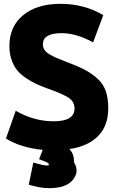

<svg xmlns="http://www.w3.org/2000/svg" viewBox="-20 -750 602 1002"><path d="M342 28Q368 54 366 97Q383 123 379 152Q356 232 237 232Q191 232 130 214L154 98Q205 114 230 114Q238 112 233 103Q225 95 184 81L203 32Q88 21 11 -27L62 -172Q157 -117 260 -117Q369 -117 369 -184Q369 -219 338.5 -239.5Q308 -260 231 -287Q195 -300 169 -312Q143 -324 115 -343Q87 -362 69.5 -383.5Q52 -405 40.5 -437.5Q29 -470 29 -509Q29 -612 101 -671Q173 -730 296 -730Q419 -730 519 -671L466 -529Q377 -577 302 -577Q204 -577 204 -519Q204 -503 211.5 -490.5Q219 -478 238.5 -466.5Q258 -455 273.5 -448.5Q289 -442 322 -429Q383 -406 418.5 -388Q454 -370 486 -342Q518 -314 531.5 -276Q545 -238 545 -185Q545 -95 493 -41Q441 13 342 28Z"/></svg>

Font: Repo
Style: ExtraBold
Weight: 800
Designer: Stefan Peev
Foundry: Context Ltd
Version: Version 001.000